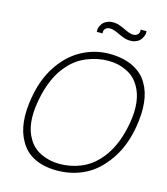

<svg xmlns="http://www.w3.org/2000/svg" viewBox="-138 -1064 1031 1185"><g transform="rotate(15 378.0 -471.0)"><path d="M649 -938.5Q646 -923.5 634.5 -906.5Q624 -892.5 608.2 -884.8Q592.5 -877 578 -876Q556 -874 538 -878.8Q520 -883.5 497 -894Q469 -907.5 455 -912Q441.5 -916.5 428 -916.5Q411.5 -916.5 402 -908.2Q392.5 -900 390.5 -888.5Q389.5 -880.5 391.5 -875H354Q353.5 -884.5 354 -895Q358 -911.5 368.5 -927Q379 -940.5 394.8 -948.5Q410.5 -956.5 425 -957.5Q447.5 -959.5 465.8 -954.8Q484 -950 506.5 -939.5Q521 -932.5 531.5 -928Q542 -923.5 548.5 -921Q561 -916.5 575 -916.5Q591.5 -916.5 601 -925Q610.5 -933.5 612.5 -945Q613.5 -953 611.5 -958.5H649Q651 -949 649 -938.5ZM100 -103Q39.5 -207 71 -382.5Q98.5 -543 196 -647Q249.5 -704 319.5 -734Q390 -764.5 466.5 -764.5Q507.5 -764.5 544.8 -757.2Q582 -750 613.5 -735.2Q645 -720.5 670 -698.5Q695 -676.5 711.5 -647Q772 -546 740.5 -367.5Q713 -207 615.5 -103Q563 -44.5 491.2 -14.5Q419.5 15.5 336.5 15.5Q253.5 15.5 193.2 -13.8Q133 -43 100 -103ZM583.5 -130Q668 -219.5 697 -382.5Q723 -531 670 -618.5Q656 -643 636.2 -662Q616.5 -681 589.5 -694Q536 -721 471 -721Q403 -721 337 -694.5Q271.5 -668 227 -618.5Q143.5 -530.5 114.5 -367.5Q87.5 -215 140.5 -130Q168 -80.5 221.5 -54.5Q277 -28 340.5 -28Q411 -28 474 -53.2Q537 -78.5 583.5 -130Z"/></g></svg>

Font: Russisch Sans ExtraLight
Style: Italic
Weight: 200
Width: 4
Italic angle: -10°
Designer: Michael Sharanda (font) & Cristiano Sobral (main changes)
Foundry: Michael Sharanda
Version: Version 2.00;September 8, 2020;FontCreator 13.0.0.2681 64-bi